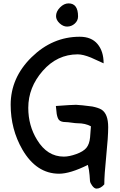

<svg xmlns="http://www.w3.org/2000/svg" viewBox="-20 -983 709 1134"><path d="M596 106Q574 131 550 131Q537 131 524 113Q513 98 511.5 86Q510 74 509 51Q507 23 499 -9Q394 43 329 43Q195 43 112 -100Q43 -220 43 -364Q43 -524 166.5 -645Q290 -766 451 -766Q520 -766 556 -723Q592 -680 592 -609Q555 -626 517 -643Q470 -662 439 -662Q318 -662 232.5 -564.5Q147 -467 147 -346Q147 -241 199 -157Q259 -58 357 -58Q389 -58 430.5 -73Q472 -88 490 -109.5Q508 -131 512 -171Q514 -204 517 -237Q484 -255 439 -255Q427 -255 403 -258.5Q379 -262 367 -262Q341 -262 329 -274Q320 -283 315 -310Q314 -313 310 -357Q405 -364 429 -364Q439 -364 467 -361Q519 -354 525 -354Q560 -347 579 -336Q619 -311 619 -232Q619 -175 607.5 -62Q596 51 596 106ZM311 -888Q311 -915 334.5 -939Q358 -963 385 -963Q441 -963 441 -886Q441 -861 421.5 -843.5Q402 -826 376 -826Q353 -826 332 -845.5Q311 -865 311 -888Z"/></svg>

Font: Wortlaut AH
Style: SemiBold
Weight: 600
Designer: Andreas Höfeld
Foundry: Fontgrube AH
Version: Version 2.59